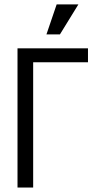

<svg xmlns="http://www.w3.org/2000/svg" viewBox="-20 -842 478 862"><path d="M128.9 -562.5V0H58.6V-625H375V-562.5ZM234.4 -822.3H332L249 -687.5H188.5Z"/></svg>

Font: Sudo Var
Style: Regular
Weight: 400
Monospace: yes
Designer: Jens Kutilek
Foundry: Jens Kutilek
Version: Version 0.065;FEAKit 1.0